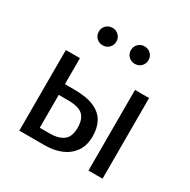

<svg xmlns="http://www.w3.org/2000/svg" viewBox="-170 -927 1074 1087"><g transform="rotate(30 367.0 -384.0)"><path d="M547 -527H639V0H547ZM171 -287V-357H247Q330 -357 379 -335Q428 -313 449.5 -273.5Q471 -234 471 -180Q471 -117 441.5 -77Q412 -37 365 -18.5Q318 0 264 0H95V-527H187V-72H256Q308 -72 340.5 -95.5Q373 -119 373 -180Q373 -233 346 -260Q319 -287 246 -287ZM471 -768Q496 -768 512.5 -751.5Q529 -735 529 -711Q529 -687 512.5 -670.5Q496 -654 471 -654Q447 -654 430.5 -670.5Q414 -687 414 -711Q414 -735 430.5 -751.5Q447 -768 471 -768ZM262 -768Q286 -768 302.5 -751.5Q319 -735 319 -711Q319 -687 302.5 -670.5Q286 -654 262 -654Q237 -654 220.5 -670.5Q204 -687 204 -711Q204 -735 220.5 -751.5Q237 -768 262 -768Z"/></g></svg>

Font: Fira Sans Variable
Style: Regular
Weight: 400
Designer: Carrois Corporate & Edenspiekermann AG
Foundry: Carrois Corporate GbR & Edenspiekermann AG
Version: Version 4.202